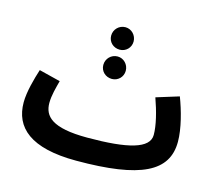

<svg xmlns="http://www.w3.org/2000/svg" viewBox="-105 -855 1139 1008"><g transform="rotate(15 464.5 -351.0)"><path d="M458 -601C491 -601 518 -627 518 -661C518 -695 491 -723 458 -723C423 -723 396 -695 396 -661C396 -627 423 -601 458 -601ZM458 -442C491 -442 518 -468 518 -502C518 -536 491 -564 458 -564C423 -564 396 -536 396 -502C396 -468 423 -442 458 -442ZM388 21C740 21 879 -51 879 -213C879 -285 853 -378 827 -446L704 -408C729 -338 747 -267 747 -215C747 -141 634 -111 413 -111C220 -111 174 -164 174 -236C174 -277 187 -322 197 -360L81 -389C65 -339 43 -262 43 -204C43 -68 139 21 388 21Z"/></g></svg>

Font: Noto Sans Arabic UI Cn
Style: Bold
Weight: 700
Width: 3
Designer: Monotype Design Team, Nadine Chahine and Nizar Qandah
Foundry: Monotype Imaging Inc.
Version: Version 2.010